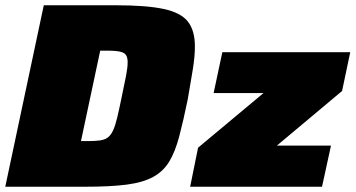

<svg xmlns="http://www.w3.org/2000/svg" viewBox="-23 -708 1348 728"><path d="M-3 0 143 -688H417Q532 -688 597.5 -674Q663 -660 689.5 -626Q716 -592 716 -532Q716 -494 708 -444.5Q700 -395 689 -332Q672 -249 656.5 -190.5Q641 -132 618.5 -95Q596 -58 557.5 -37Q519 -16 457.5 -8Q396 0 302 0ZM284 -173H308Q337 -173 355.5 -175.5Q374 -178 385.5 -186.5Q397 -195 405.5 -213Q414 -231 421.5 -262.5Q429 -294 439 -343Q449 -390 455 -421Q461 -452 461 -472Q461 -487 456.5 -496Q452 -505 442.5 -509Q433 -513 417.5 -514.5Q402 -516 381 -516H357ZM698 0 728 -148 976 -355H787L820 -510H1305L1274 -363L1027 -156H1232L1198 0Z"/></svg>

Font: Saira SemiExpanded Black
Style: Italic
Weight: 900
Width: 6
Italic angle: -12°
Designer: Hector Gatti with collaboration of the Omnibus-Type team
Foundry: Omnibus-Type
Version: Version 1.101